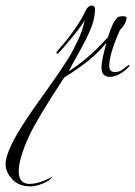

<svg xmlns="http://www.w3.org/2000/svg" viewBox="-184 -280 483 687"><path d="M208 -5Q179 -5 179 -40Q179 -62 197 -128Q152 -68 46 -3Q-52 146 -80 207Q-117 288 -117 333Q-117 378 -78 378Q-44 378 4 352Q-5 366 -30.5 376.5Q-56 387 -74 387Q-116 387 -140 361.5Q-164 336 -164 308Q-164 257 -87 143Q-66 111 -30 61Q6 11 26 -18.5Q46 -48 60.5 -71Q75 -94 94 -134Q113 -174 119 -208Q112 -193 77 -150Q42 -107 24 -89Q23 -89 21 -88Q18 -88 18 -90.5Q18 -93 19.5 -95Q21 -97 28 -105.5Q35 -114 43.5 -123.5Q52 -133 54 -136Q101 -196 121 -239Q130 -260 145 -260Q156 -260 156 -247Q156 -234 152.5 -214.5Q149 -195 134 -161.5Q119 -128 94.5 -85Q70 -42 62 -25Q130 -68 195 -139L202 -146Q219 -202 236 -217Q242 -222 256 -222Q270 -222 269 -214Q265 -192 245 -172Q207 -87 207 -45Q207 -22 227 -22Q244 -22 260 -35Q276 -48 277.5 -48Q279 -48 279 -44L278 -42Q243 -5 208 -5Z"/></svg>

Font: Italianno
Style: Regular
Weight: 400
Designer: Robert E. Leuschke
Foundry: Robert E. Leuschke
Version: Version 1.003